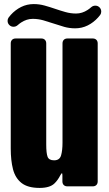

<svg xmlns="http://www.w3.org/2000/svg" viewBox="-20 -923 539 951"><path d="M142.1 -829.6Q127 -829.6 112.5 -825Q98.1 -820.3 85.4 -812Q76.2 -806.2 67.4 -798.3Q58.6 -790.5 46.9 -790.5Q34.7 -790.5 26.1 -799.1Q17.6 -807.6 17.6 -819.8Q17.6 -829.1 22.5 -835.9Q27.3 -842.8 33.2 -849.1Q55.7 -874 84.5 -888.4Q113.3 -902.8 147 -902.8Q174.8 -902.8 200.9 -895.5Q227.1 -888.2 252.7 -879.4Q278.3 -870.6 304.2 -863.3Q330.1 -856 356.9 -856Q372.1 -856 386.5 -860.6Q400.9 -865.2 413.6 -873.5Q422.9 -879.4 431.6 -887.2Q440.4 -895 452.1 -895Q464.4 -895 472.9 -886.5Q481.4 -877.9 481.4 -865.7Q481.4 -856.4 476.6 -849.6Q471.7 -842.8 465.8 -836.4Q443.4 -811.5 414.6 -797.1Q385.7 -782.7 352.1 -782.7Q324.2 -782.7 298.1 -790Q272 -797.4 246.3 -806.2Q220.7 -814.9 194.8 -822.3Q168.9 -829.6 142.1 -829.6ZM33.2 -708Q33.2 -719.2 39.8 -725.8Q46.4 -732.4 57.6 -732.4H184.6Q195.8 -732.4 202.4 -725.8Q209 -719.2 209 -708V-207.5Q209 -163.6 215.8 -146.2Q222.7 -128.9 248 -128.9Q275.4 -128.9 282.5 -153.3Q289.6 -177.7 289.6 -216.3V-708Q289.6 -719.2 296.1 -725.8Q302.7 -732.4 314 -732.4H439.5Q450.7 -732.4 457.3 -725.8Q463.9 -719.2 463.9 -708V-24.4Q463.9 -13.2 457.3 -6.6Q450.7 0 439.5 0H313.5Q302.2 0 295.7 -6.6Q289.1 -13.2 289.1 -24.4V-53.7Q289.1 -64.9 286.6 -64.9Q284.2 -64.9 279.3 -55.7Q266.1 -29.8 249.5 -14.2Q226.6 7.8 176.3 7.8Q117.7 7.8 86.7 -16.6Q55.7 -41 44.4 -84.7Q33.2 -128.4 33.2 -187Z"/></svg>

Font: Fz Anton Round
Style: Regular
Weight: 400
Designer: Vernon Adams
Foundry: Vernon Adams
Version: Version 2.0 Mod + VH boi FontZin